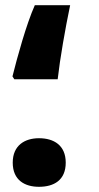

<svg xmlns="http://www.w3.org/2000/svg" viewBox="-20 -702 380 739"><path d="M35 -397H202C211 -477 231 -591 250 -682H114C81 -608 46 -480 28 -408ZM130 17C187 17 233 -8 233 -76C233 -143 187 -170 130 -170C76 -170 29 -143 29 -76C29 -8 76 17 130 17Z"/></svg>

Font: Noto Sans Arabic ExtBd
Style: Regular
Weight: 800
Designer: Monotype Design Team, Nadine Chahine, Nizar Qandah and Khaled Hosny
Foundry: Monotype Imaging Inc.
Version: Version 2.012